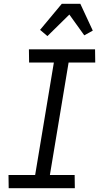

<svg xmlns="http://www.w3.org/2000/svg" viewBox="-20 -996 540 1016"><path d="M26 0 25 -70H166L265 -665H134L133 -735H483L484 -665H343L244 -70H375L376 0ZM231 -805 192 -838 307 -976H405L471 -834L426 -809L347 -919Z"/></svg>

Font: Iosevka Web
Style: Italic
Weight: 400
Italic angle: -9°
Monospace: yes
Designer: Belleve Invis
Foundry: Belleve Invis
Version: Version 28.0.3; ttfautohint (v1.8.3)